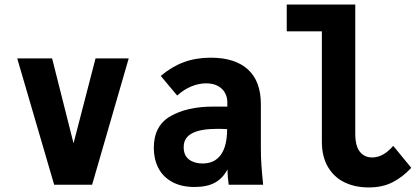

<svg xmlns="http://www.w3.org/2000/svg" viewBox="-20 -810 1840 842"><path d="M55.5 -554H208.5L302.5 -181.5L399 -554H544.5L384 0H217.5Z M654.5 -161.5Q654.5 -258 727.2 -300.2Q800 -342.5 914.5 -342.5H977V-362Q977 -383 967 -402Q957 -421 936 -432.8Q915 -444.5 884 -444.5Q851.5 -444.5 818.5 -430.8Q785.5 -417 757 -391L685 -477Q733.5 -518 786.5 -537.5Q839.5 -557 904.5 -557Q1011 -557 1067.5 -505.2Q1124 -453.5 1124 -353V-159.5Q1124 -121.5 1126.5 -85Q1129 -48.5 1134 0H983Q978 -32.5 977.5 -67Q957.5 -28.5 923 -9.2Q888.5 10 833.5 10Q774 10 733.8 -12.8Q693.5 -35.5 674 -74.2Q654.5 -113 654.5 -161.5ZM976 -243.5Q957.5 -245 934 -245Q859.5 -245 822.5 -225.5Q785.5 -206 785.5 -165Q785.5 -128 809 -110.5Q832.5 -93 868 -93Q921 -93 948.5 -131.2Q976 -169.5 976 -243.5Z M1391.5 -189V-672.5H1237.5V-790H1538V-223.5Q1538 -169.5 1558.2 -144.5Q1578.5 -119.5 1612 -119.5Q1661 -119.5 1704.5 -170.5L1783.5 -74Q1747 -34.5 1702.5 -11.2Q1658 12 1597 12Q1537.5 12 1491.2 -10.2Q1445 -32.5 1418.2 -77.8Q1391.5 -123 1391.5 -189Z"/></svg>

Font: JuliaMono ExtraBold
Style: Regular
Weight: 800
Monospace: yes
Designer: cormullion
Foundry: corm
Version: Version 0.055; ttfautohint (v1.8.4)